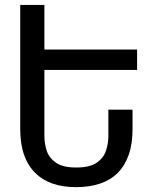

<svg xmlns="http://www.w3.org/2000/svg" viewBox="-20 -749 642 783"><path d="M291 14.2Q181.6 14.2 123.5 -43.9Q93.8 -73.2 78.1 -117.7Q62.5 -162.1 62.5 -223.1V-729H161.1V-546.9H539.1V-463.9H161.1V-192.9Q161.1 -164.1 170.4 -134.8Q179.7 -105.5 207.8 -85.7Q235.8 -65.9 291 -65.9Q346.7 -65.9 374.8 -85.7Q402.8 -105.5 412.4 -134.8Q421.9 -164.1 421.9 -192.9V-301.8H520.5V-223.1Q520.5 -162.1 504.9 -117.7Q489.3 -73.2 460 -43.9Q430.2 -14.2 387.2 0Q344.2 14.2 291 14.2Z"/></svg>

Font: Vazir Code Hack
Style: Code-Hack
Weight: 400
Foundry: DejaVu fonts team - Redesigned by Saber Rastikerdar
Version: Version 1.1.2